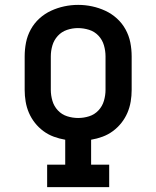

<svg xmlns="http://www.w3.org/2000/svg" viewBox="-20 -766 640 786"><path d="M173 0V-92H247V-194Q223 -198 200 -206.5Q177 -215 157.5 -229.5Q138 -244 123 -263Q108 -282 98.5 -304Q89 -326 85 -350Q81 -374 81 -398V-535Q81 -564 86.5 -592Q92 -620 106 -645.5Q120 -671 141.5 -690.5Q163 -710 189 -722Q215 -734 243 -740Q271 -746 300 -746Q329 -746 357 -740Q385 -734 411 -722Q437 -710 458.5 -690.5Q480 -671 494 -645.5Q508 -620 513.5 -592Q519 -564 519 -535V-398Q519 -374 515 -350Q511 -326 501.5 -304Q492 -282 477 -263Q462 -244 442.5 -229.5Q423 -215 400 -206.5Q377 -198 353 -194V-92H427V0ZM300 -283Q323 -283 345 -290Q367 -297 383 -314Q399 -331 405.5 -353.5Q412 -376 412 -398V-535Q412 -558 405.5 -580.5Q399 -603 383 -620Q367 -637 344.5 -644Q322 -651 299 -651Q276 -651 254 -643.5Q232 -636 216.5 -619Q201 -602 194.5 -580Q188 -558 188 -535V-398Q188 -376 194.5 -353.5Q201 -331 217 -314Q233 -297 255 -290Q277 -283 300 -283Z"/></svg>

Font: Iosevka Curly Slab SmBdEx
Style: Regular
Weight: 600
Width: 7
Monospace: yes
Designer: Belleve Invis
Foundry: Belleve Invis
Version: Version 11.1.0; ttfautohint (v1.8.3)